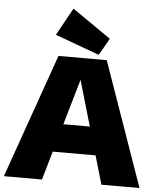

<svg xmlns="http://www.w3.org/2000/svg" viewBox="-63 -1030 895 1084"><g transform="rotate(5 384.5 -488.5)"><path d="M0 0 248 -703.1H521.5L768.6 0H552.7L383.8 -579.6L215.8 0ZM195.3 -162.1V-321.3H571.3V-162.1ZM473.6 -729 223.1 -820.8 309.1 -976.6 528.3 -824.7Z"/></g></svg>

Font: Schibsted Grotesk Black
Style: Regular
Weight: 900
Designer: Bakken & Baeck AS, Henrik Kongsvoll
Foundry: Schibsted ASA
Version: Version 1.100;gftools[0.9.25]